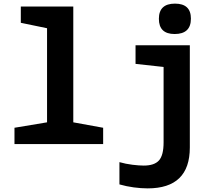

<svg xmlns="http://www.w3.org/2000/svg" viewBox="-20 -796 1240 1061"><path d="M1035 -693Q1035 -776 947 -776Q858 -776 858 -692Q858 -608 945 -608Q1035 -608 1035 -693ZM550 0V-90L385 -120V-760H95V-670L240 -640V-120L60 -90V0ZM1029 19V-546H729V-443L884 -426V-9Q884 62 858.5 90.5Q833 119 774 119Q749 119 712 114.5Q675 110 640 100V223Q678 234 719 239.5Q760 245 796 245Q1029 245 1029 19Z"/></svg>

Font: Noto Sans Mono UI
Style: Bold
Weight: 700
Designer: Monotype Design team
Foundry: Monotype Imaging Inc.
Version: 1.000